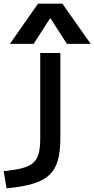

<svg xmlns="http://www.w3.org/2000/svg" viewBox="-105 -810 516 1050"><path d="M-85 126Q-23 120 16.5 109.5Q56 99 77.5 79.5Q99 60 107 28Q115 -4 115 -53V-520H225V-53Q225 19 211 68Q197 117 164 147.5Q131 178 74 195Q17 212 -69 220ZM-51 -570 103 -790H236L391 -570H261L171 -710H169L79 -570Z"/></svg>

Font: M PLUS 2 Medium
Style: Regular
Weight: 500
Designer: Coji Morishita
Foundry: UNDERFOREST DESIGN
Version: Version 1.001